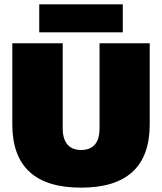

<svg xmlns="http://www.w3.org/2000/svg" viewBox="-20 -861 752 891"><path d="M549.8 -840.8V-710.9H162.1V-840.8ZM674.8 -660.2V-284.2Q674.8 9.8 356 9.8Q37.1 9.8 37.1 -284.2V-660.2H271V-266.1Q271 -216.3 292.7 -190.7Q314.5 -165 356 -165Q441.9 -165 441.9 -266.1V-660.2Z"/></svg>

Font: Work Sans Black
Style: Regular
Weight: 900
Designer: Wei Huang
Foundry: Wei Huang
Version: Version 2.012